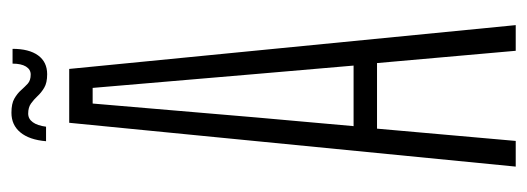

<svg xmlns="http://www.w3.org/2000/svg" viewBox="-320 -624 944 344"><g transform="rotate(-90 152.0 -452.0)"><path d="M25.5 0 104 -800H200.5L279 0H233L211 -248.5H93.5L71.5 0ZM98 -290.5H206.5L191.5 -464.5L166.5 -758H138.5L113.5 -464ZM210 -901.5H236.5Q236.5 -872 224.8 -855.8Q213 -839.5 191 -839.5Q175.5 -839.5 166.8 -844.8Q158 -850 151.8 -856.8Q145.5 -863.5 138.5 -868.5Q131.5 -873.5 120.5 -873.5Q111 -873.5 105 -865.2Q99 -857 97 -841.5H71Q73.5 -871.5 86.8 -887.5Q100 -903.5 122 -903.5Q138.5 -903.5 147.5 -898.2Q156.5 -893 162.5 -886.2Q168.5 -879.5 174.2 -874.2Q180 -869 190.5 -869Q199.5 -869 204.8 -877.5Q210 -886 210 -901.5Z"/></g></svg>

Font: Big Shoulders Display Thin Light
Style: Regular
Weight: 300
Version: Version 2.002